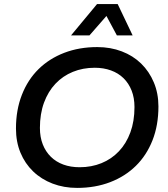

<svg xmlns="http://www.w3.org/2000/svg" viewBox="-20 -908 820 938"><path d="M357 10Q292 10 237 -11Q182 -32 142 -70.5Q102 -109 80 -162Q58 -215 58 -280Q58 -371 87 -445Q116 -519 168.5 -570.5Q221 -622 294 -650Q367 -678 455 -678Q520 -678 575 -657Q630 -636 669.5 -597.5Q709 -559 731.5 -505.5Q754 -452 754 -388Q754 -296 725 -222.5Q696 -149 643.5 -97.5Q591 -46 518 -18Q445 10 357 10ZM369 -91Q427 -91 476 -111Q525 -131 561 -169Q597 -207 617 -261.5Q637 -316 637 -385Q637 -430 623 -465.5Q609 -501 583.5 -526Q558 -551 522 -564Q486 -577 443 -577Q385 -577 336 -557Q287 -537 251 -499Q215 -461 195 -406.5Q175 -352 175 -283Q175 -238 189 -202.5Q203 -167 228.5 -142Q254 -117 289.5 -104Q325 -91 369 -91ZM551 -735 500 -830 417 -735H327L454 -888H555L628 -735Z"/></svg>

Font: Celebes SemiBold
Style: Italic
Weight: 600
Italic angle: -10°
Designer: Anugrah Pasau
Foundry: Lafontype
Version: Version 1.000; ttfautohint (v1.8.4)